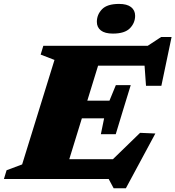

<svg xmlns="http://www.w3.org/2000/svg" viewBox="-52 -938 918 1006"><path d="M233.5 -624 161 -652 175 -698H494L279 0H-31.5L-17.5 -46L64 -76.5ZM701 -656 726 -594H350.5L380.5 -698H722L792 -744H847L793.5 -488.5H713ZM543.5 48.5 517.5 0H167L198 -104H586L479 -45L682 -242L762 -238.5L607.5 48.5ZM554.5 -235H476.5L493.5 -318H264.5L293 -410.5H521.5L555 -492H633L593.5 -363.5ZM539.5 -762Q497.5 -762 476.5 -778.5Q455.5 -795 455.5 -823.5Q455.5 -861.5 482.5 -889.5Q509.5 -917.5 572 -917.5Q613.5 -917.5 634.8 -900.8Q656 -884 656 -855.5Q656 -818 628.8 -790Q601.5 -762 539.5 -762Z"/></svg>

Font: Newsreader 9pt ExtraBold
Style: Italic
Weight: 800
Italic angle: -17°
Designer: Hugues Gentile
Foundry: Production Type
Version: Version 1.003